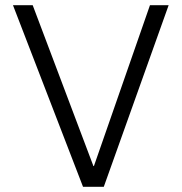

<svg xmlns="http://www.w3.org/2000/svg" viewBox="-20 -720 700 740"><path d="M30 -700H106L340 -80H342L558 -700H630L380 0H300Z"/></svg>

Font: PT Root UI
Style: Regular
Weight: 400
Designer: Vitaly Kuzmin
Foundry: ParaType Ltd.
Version: Version 2.001G